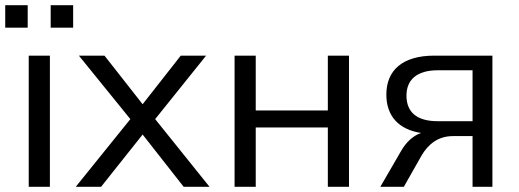

<svg xmlns="http://www.w3.org/2000/svg" viewBox="-26 -715 1985 735"><path d="M84 0H165V-502H84ZM168 -609H254V-695H168ZM-6 -609H80V-695H-6Z M264 0H361L520 -200L677 0H776L568 -259L763 -502H666L520 -316L374 -502H276L473 -259Z M872 0H953V-227H1229V0H1310V-502H1229V-292H953V-502H872Z M1510 -138 1430 0H1520L1588 -120C1614 -164 1652 -194 1708 -194H1783V0H1859V-502H1636C1515 -502 1453 -446 1453 -353C1453 -270 1501 -219 1586 -206C1556 -196 1529 -171 1510 -138ZM1650 -251C1569 -251 1530 -286 1530 -349C1530 -409 1569 -446 1650 -446H1783V-251Z"/></svg>

Font: Poppy and Pepper
Style: Regular
Weight: 400
Designer: Thy Ha
Foundry: Thy Ha
Version: Version 0.001;Glyphs 3.2 (3227)